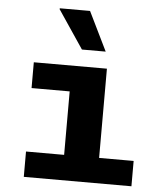

<svg xmlns="http://www.w3.org/2000/svg" viewBox="-54 -806 707 853"><g transform="rotate(5 300.0 -380.0)"><path d="M84 0V-113H254V-396H84V-511H410V-113H564V0ZM292 -586 177 -757 179 -760H313L398 -586Z"/></g></svg>

Font: Chivo Mono
Style: Bold
Weight: 700
Monospace: yes
Designer: Hector Gatti
Foundry: Omnibus-Type
Version: Version 1.008; ttfautohint (v1.8.4.7-5d5b)